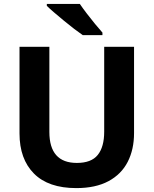

<svg xmlns="http://www.w3.org/2000/svg" viewBox="-20 -954 787 984"><path d="M667 -272Q667 -188 634.5 -124.5Q602 -61 536 -25.5Q470 10 371 10Q228 10 154 -64.5Q80 -139 80 -270V-714H233V-278Q233 -119 374 -119Q448 -119 481 -160Q514 -201 514 -279V-714H667ZM389 -934Q404 -912 425 -884.5Q446 -857 467 -831.5Q488 -806 505 -787V-774H404Q385 -787 359.5 -806.5Q334 -826 307.5 -848Q281 -870 257.5 -890Q234 -910 220 -924V-934Z"/></svg>

Font: Noto Sans Thai Looped
Style: Bold
Weight: 700
Designer: Sasikarn Vongin, Ben Mitchell
Foundry: The Fontpad Ltd
Version: Version 1.001; ttfautohint (v1.8.4.7-5d5b)